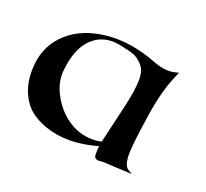

<svg xmlns="http://www.w3.org/2000/svg" viewBox="-99 -582 785 733"><g transform="rotate(30 293.0 -215.5)"><path d="M377 -63Q378 -92 386 -230Q389 -297 383 -336Q377 -375 355 -392Q333 -409 314 -412.5Q295 -416 252 -417Q183 -418 145.5 -368.5Q108 -319 115 -227Q118 -174 159.5 -125.5Q201 -77 256.5 -58.5Q312 -40 370 -60ZM377 -43 375 -42Q332 -21 285.5 -9.5Q239 2 191 -1.5Q143 -5 104.5 -23.5Q66 -42 39 -85Q12 -128 7 -192Q1 -273 51 -335.5Q101 -398 195 -423.5Q289 -449 401 -426Q452 -417 485 -431L501 -438L495 -412Q478 -340 481 -236Q484 -96 494 -59Q503 -27 518 -21L538 -13L419 2Q416 3 410 4.5Q404 6 401 6.5Q398 7 393.5 6Q389 5 386 2Q380 -2 377 -43Z"/></g></svg>

Font: Roman Uncial Modern
Style: Medium
Weight: 500
Version: Version 001.000